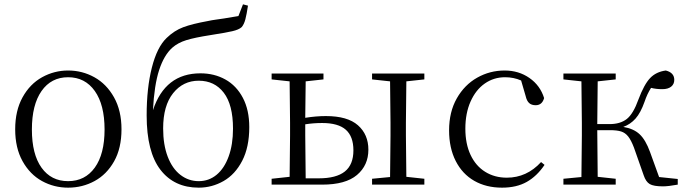

<svg xmlns="http://www.w3.org/2000/svg" viewBox="-20 -851 3161 885"><path d="M50 -255Q50 -341 84 -402.5Q118 -464 174 -495Q230 -526 294 -526Q359 -526 415 -495Q471 -464 505.5 -402.5Q540 -341 540 -255Q540 -168 506 -107.5Q472 -47 416 -16.5Q360 14 294 14Q229 14 173.5 -16.5Q118 -47 84 -108Q50 -169 50 -255ZM462 -254Q462 -368 417 -431.5Q372 -495 294 -495Q216 -495 171.5 -431.5Q127 -368 127 -254Q127 -140 171.5 -78Q216 -16 294 -16Q372 -16 417 -78.5Q462 -141 462 -254Z M1054 -258Q1054 -368 1011.5 -423.5Q969 -479 896 -479Q824 -479 778 -421.5Q732 -364 732 -259Q732 -184 753 -129Q774 -74 811.5 -45Q849 -16 896 -16Q943 -16 978.5 -45.5Q1014 -75 1034 -130Q1054 -185 1054 -258ZM656 -319Q656 -445 680 -539.5Q704 -634 748 -676Q783 -710 824.5 -725.5Q866 -741 938 -754Q956 -758 975 -760.5Q994 -763 1013 -766L1079 -777L1100 -831L1123 -825Q1117 -785 1111 -762Q1105 -739 1094 -726Q1081 -714 1050 -707Q1019 -700 949 -689Q878 -678 839 -666Q800 -654 774 -631Q736 -597 713.5 -528Q691 -459 685 -343Q741 -513 904 -513Q968 -513 1019 -484.5Q1070 -456 1099.5 -400Q1129 -344 1129 -265Q1129 -173 1096.5 -110Q1064 -47 1010.5 -16.5Q957 14 896 14Q783 14 719.5 -68.5Q656 -151 656 -319Z M1315 -36 1317 -227V-285L1315 -476L1232 -485V-512H1471V-485L1389 -476L1387 -308Q1437 -316 1482 -316Q1582 -316 1630 -273.5Q1678 -231 1678 -161Q1678 -89 1625.5 -44.5Q1573 0 1465 0H1232V-27ZM1389 -29H1449Q1530 -29 1569.5 -60.5Q1609 -92 1609 -158Q1609 -222 1574 -253Q1539 -284 1465 -284Q1425 -284 1387 -278V-227ZM1936 -512V-485L1853 -476L1851 -285V-227L1853 -36L1936 -27V0H1695V-27L1778 -35L1780 -227V-285L1778 -476L1695 -485V-512Z M2050 -250Q2050 -335 2085.5 -397.5Q2121 -460 2179.5 -493Q2238 -526 2306 -526Q2371 -526 2420.5 -491.5Q2470 -457 2488 -399Q2479 -366 2449 -366Q2430 -366 2419 -376Q2408 -386 2403 -408L2382 -480Q2348 -495 2308 -495Q2256 -495 2214.5 -466Q2173 -437 2149 -383Q2125 -329 2125 -258Q2125 -188 2149 -137Q2173 -86 2216.5 -59Q2260 -32 2316 -32Q2408 -32 2474 -104L2490 -91Q2455 -39 2408 -12.5Q2361 14 2294 14Q2221 14 2166 -17.5Q2111 -49 2080.5 -109Q2050 -169 2050 -250Z M2791 -251H2733L2735 -36L2818 -27V0H2577V-27L2660 -35L2662 -227V-285L2660 -476L2577 -485V-512H2818V-485L2735 -476L2733 -279H2790Q2839 -279 2869 -302.5Q2899 -326 2923 -393Q2949 -462 2976.5 -491Q3004 -520 3049 -526Q3088 -516 3088 -483Q3088 -463 3073.5 -451.5Q3059 -440 3033 -440Q3004 -440 2981 -446Q2963 -418 2951 -382Q2933 -331 2909.5 -304.5Q2886 -278 2853 -266Q2901 -258 2928.5 -232Q2956 -206 2976 -151L3018 -35L3104 -26V0Q3060 8 3036 8Q2993 8 2975 -2.5Q2957 -13 2947 -43L2902 -171Q2889 -205 2875.5 -222Q2862 -239 2843 -245Q2824 -251 2791 -251Z"/></svg>

Font: GL-CurulMinamoto Light
Style: Regular
Weight: 300
Designer: Eunice (kana); Ryoko NISHIZUKA 西塚涼子 (ideographs); Frank Grießhammer (Latin, Greek & Cyrillic); Wenlong ZHANG
Foundry: Gutenberg Labo; Adobe
Version: Version 1.002